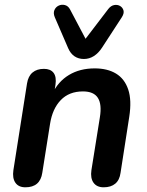

<svg xmlns="http://www.w3.org/2000/svg" viewBox="-20 -790 625 817"><path d="M88 7Q59 7 45.5 -12.5Q32 -32 37 -66L95 -435Q100 -466 118.5 -481.5Q137 -497 167 -497Q195 -497 208 -480Q221 -463 216 -429L206 -365L202 -390Q227 -443 273.5 -471Q320 -499 383 -499Q437 -499 473.5 -477Q510 -455 525.5 -409.5Q541 -364 530 -293L493 -55Q489 -24 470.5 -8.5Q452 7 421 7Q392 7 378 -12.5Q364 -32 369 -66L405 -291Q414 -346 396.5 -373.5Q379 -401 333 -401Q274 -401 238.5 -364Q203 -327 193 -263L160 -55Q151 7 88 7ZM337 -539Q314 -539 297 -550.5Q280 -562 270 -585L213 -717Q206 -734 211.5 -747Q217 -760 229.5 -766Q242 -772 256 -768.5Q270 -765 278 -750L344 -625L441 -752Q452 -766 466 -768.5Q480 -771 491 -764.5Q502 -758 505.5 -745.5Q509 -733 498 -716L414 -587Q399 -564 379.5 -551.5Q360 -539 337 -539Z"/></svg>

Font: Nunito ExtraLight
Style: Bold Italic
Weight: 700
Italic angle: -9°
Version: Version 3.602